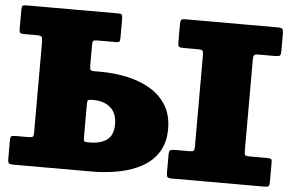

<svg xmlns="http://www.w3.org/2000/svg" viewBox="-52 -826 1376 901"><g transform="rotate(5 636.0 -375.0)"><path d="M1117.5 -589V-157Q1117.5 -141 1122.8 -138Q1128 -135 1144.5 -135H1223.5Q1236 -135 1241.8 -132.8Q1247.5 -130.5 1247.5 -118V-25Q1247.5 -8 1243.2 -4Q1239 0 1222.5 0H787.5Q770.5 0 766.5 -5.2Q762.5 -10.5 762.5 -28V-110.5Q762.5 -127.5 768.5 -131.2Q774.5 -135 790 -135H859Q873.5 -135 878 -139Q882.5 -143 882.5 -158.5V-588Q882.5 -604 879.2 -609.5Q876 -615 860 -615H789Q773.5 -615 768 -618.8Q762.5 -622.5 762.5 -639V-721.5Q762.5 -739.5 766 -744.8Q769.5 -750 787.5 -750H1220.5Q1238.5 -750 1243 -744.5Q1247.5 -739 1247.5 -722V-642Q1247.5 -624 1243 -619.5Q1238.5 -615 1221 -615H1142.5Q1126 -615 1121.8 -610Q1117.5 -605 1117.5 -589ZM97 -135Q114.5 -135 119.8 -138.2Q125 -141.5 125 -159V-583Q125 -603.5 121 -609.2Q117 -615 96 -615H38Q22.5 -615 18.8 -619.5Q15 -624 15 -640V-727Q15 -743 19.5 -746.5Q24 -750 39 -750H467Q484.5 -750 487.2 -744.8Q490 -739.5 490 -722V-640Q490 -624.5 487 -619.8Q484 -615 468 -615H386Q369 -615 364.5 -611.2Q360 -607.5 360 -591V-496Q360 -480 363 -475Q366 -470 382 -470H410Q478 -470 539.2 -456.2Q600.5 -442.5 648 -413.8Q695.5 -385 722.8 -339.5Q750 -294 750 -230Q750 -166.5 722.8 -122.2Q695.5 -78 648 -51.2Q600.5 -24.5 539.2 -12.2Q478 0 410 0H43Q26 0 20.5 -4Q15 -8 15 -26V-111Q15 -128.5 20 -131.8Q25 -135 42 -135ZM381 -335Q367 -335 363.5 -331.2Q360 -327.5 360 -313V-157Q360 -144 362.5 -139.5Q365 -135 378 -135H390Q439.5 -135 469.8 -156.8Q500 -178.5 500 -230Q500 -282 469.8 -308.5Q439.5 -335 390 -335Z"/></g></svg>

Font: Besley* Fatface
Style: Regular
Weight: 900
Designer: Owen Earl
Foundry: indestructible type*
Version: Version 3.000; ttfautohint (v1.8.3)